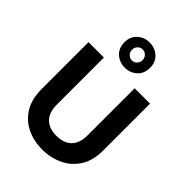

<svg xmlns="http://www.w3.org/2000/svg" viewBox="-274 -1108 1245 1245"><g transform="rotate(45 348.5 -485.0)"><path d="M67 -698H208V-267Q208 -194 245 -157.5Q282 -121 348 -121Q416 -121 453 -157.5Q490 -194 490 -267V-698H631V-268Q631 -176 592 -115Q553 -54 488 -23.5Q423 7 346 7Q269 7 205.5 -23.5Q142 -54 104.5 -115Q67 -176 67 -268ZM467 -862Q467 -809 432.5 -778Q398 -747 349 -747Q301 -747 266.5 -778Q232 -809 232 -862Q232 -915 266.5 -946Q301 -977 349 -977Q398 -977 432.5 -946Q467 -915 467 -862ZM397 -863Q397 -885 383 -899Q369 -913 349 -913Q330 -913 315.5 -899Q301 -885 301 -863Q301 -841 315.5 -827Q330 -813 349 -813Q369 -813 383 -827Q397 -841 397 -863Z"/></g></svg>

Font: Parkinsans SemiBold
Style: Regular
Weight: 600
Designer: Red Stone, Indian Type Foundry
Foundry: Indian Type Foundry
Version: Version 1.000